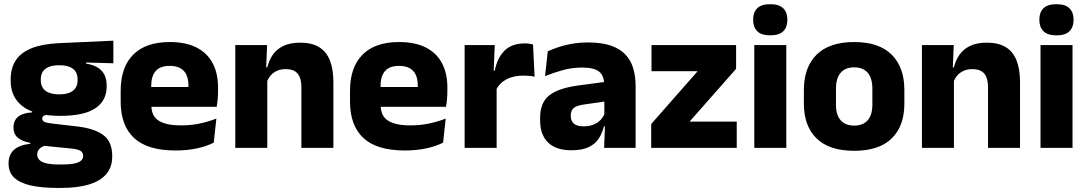

<svg xmlns="http://www.w3.org/2000/svg" viewBox="-20 -707 5199 918"><path d="M268.5 -153Q150 -153 90.5 -197Q31 -241 31 -320.5V-327Q31 -381 55.2 -418.2Q79.5 -455.5 130 -476Q180.5 -496.5 259.5 -500.5L522 -512.5V-404.5L391.5 -408V-403Q425 -397.5 446.8 -384.2Q468.5 -371 479.2 -349.8Q490 -328.5 490 -297.5V-294Q490 -225.5 435.8 -189.2Q381.5 -153 268.5 -153ZM261 79.5H276Q312 79.5 334.2 75Q356.5 70.5 367 61.5Q377.5 52.5 377.5 39V38Q377.5 20.5 362.8 13Q348 5.5 318.5 3L173.5 -11.5L207 -13.5Q192 -11 181.2 -5Q170.5 1 164.2 10Q158 19 158 32V33Q158 48 169 58.5Q180 69 202.8 74.2Q225.5 79.5 261 79.5ZM272.5 191.5H253.5Q179.5 191.5 127.2 179.8Q75 168 48 142.5Q21 117 21 75V73Q21 44.5 33.5 25Q46 5.5 69.5 -5.5Q93 -16.5 124.5 -19V-24Q86 -31 65.2 -48.5Q44.5 -66 44.5 -97.5V-98Q44.5 -120.5 54.8 -136Q65 -151.5 85 -159.8Q105 -168 134 -169.5V-186L247 -157.5L214 -158Q196.5 -158 189.2 -153.5Q182 -149 182 -140V-139.5Q182 -128.5 193.8 -123.8Q205.5 -119 232 -116L348.5 -102.5Q433.5 -92.5 475 -60.5Q516.5 -28.5 516.5 38.5V41.5Q516.5 92.5 487.8 125.8Q459 159 404.8 175.2Q350.5 191.5 272.5 191.5ZM263.5 -256Q293 -256 312.2 -263.8Q331.5 -271.5 341.2 -286.8Q351 -302 351 -323.5V-328Q351 -349.5 341.5 -364.5Q332 -379.5 312.8 -387.2Q293.5 -395 263.5 -395H263Q232.5 -395 213 -387Q193.5 -379 184.2 -364Q175 -349 175 -327.5V-323.5Q175 -302 184.8 -286.8Q194.5 -271.5 214 -263.8Q233.5 -256 263.5 -256Z M819 12.5Q685 12.5 621 -47.2Q557 -107 557 -221.5V-272.5Q557 -385.5 617 -445.8Q677 -506 791.5 -506Q868.5 -506 919.8 -479.8Q971 -453.5 996.8 -405Q1022.5 -356.5 1022.5 -288.5V-272Q1022.5 -253 1020.8 -233.2Q1019 -213.5 1016 -196.5H878Q880 -225.5 880.5 -251.2Q881 -277 881 -298Q881 -328.5 871.5 -349.2Q862 -370 842.2 -381Q822.5 -392 791.5 -392Q745.5 -392 724.2 -367.2Q703 -342.5 703 -297V-252L704 -235.5V-200.5Q704 -181.5 710.2 -164.5Q716.5 -147.5 732.2 -134.8Q748 -122 775.8 -114.8Q803.5 -107.5 846.5 -107.5Q892 -107.5 934 -116.2Q976 -125 1014.5 -140L1002 -25Q968 -7.5 921.5 2.5Q875 12.5 819 12.5ZM985 -196.5H638V-291H985Z M1574 0H1421V-289Q1421 -316 1414 -335.8Q1407 -355.5 1390.5 -366Q1374 -376.5 1345.5 -376.5Q1322 -376.5 1304 -368.2Q1286 -360 1273.8 -345.8Q1261.5 -331.5 1255.5 -313.5L1232 -385H1258Q1266 -418.5 1284.2 -445Q1302.5 -471.5 1334.5 -487.2Q1366.5 -503 1415.5 -503Q1470.5 -503 1505.5 -481.8Q1540.5 -460.5 1557.2 -418.5Q1574 -376.5 1574 -313.5ZM1258 0H1105V-491.5H1257L1252 -368.5L1258 -354Z M1915.5 12.5Q1781.5 12.5 1717.5 -47.2Q1653.5 -107 1653.5 -221.5V-272.5Q1653.5 -385.5 1713.5 -445.8Q1773.5 -506 1888 -506Q1965 -506 2016.2 -479.8Q2067.5 -453.5 2093.2 -405Q2119 -356.5 2119 -288.5V-272Q2119 -253 2117.2 -233.2Q2115.5 -213.5 2112.5 -196.5H1974.5Q1976.5 -225.5 1977 -251.2Q1977.5 -277 1977.5 -298Q1977.5 -328.5 1968 -349.2Q1958.5 -370 1938.8 -381Q1919 -392 1888 -392Q1842 -392 1820.8 -367.2Q1799.5 -342.5 1799.5 -297V-252L1800.5 -235.5V-200.5Q1800.5 -181.5 1806.8 -164.5Q1813 -147.5 1828.8 -134.8Q1844.5 -122 1872.2 -114.8Q1900 -107.5 1943 -107.5Q1988.5 -107.5 2030.5 -116.2Q2072.5 -125 2111 -140L2098.5 -25Q2064.5 -7.5 2018 2.5Q1971.5 12.5 1915.5 12.5ZM2081.5 -196.5H1734.5V-291H2081.5Z M2351.5 -276 2309.5 -369H2345.5Q2357.5 -430 2392.2 -464.8Q2427 -499.5 2490.5 -499.5Q2501.5 -499.5 2510.8 -498Q2520 -496.5 2528.5 -494.5L2536 -340Q2525.5 -343 2511.5 -344.2Q2497.5 -345.5 2483 -345.5Q2434 -345.5 2400.5 -327.2Q2367 -309 2351.5 -276ZM2354.5 0H2201.5V-491.5H2345.5L2339 -334.5L2354.5 -332.5Z M3019 0H2868.5L2873 -123L2869.5 -130.5V-284L2868.5 -304Q2868.5 -345 2844.5 -364.5Q2820.5 -384 2764 -384Q2714.5 -384 2670 -371.5Q2625.5 -359 2586 -343L2599 -461.5Q2622.5 -472.5 2651.8 -482.2Q2681 -492 2716.5 -498Q2752 -504 2792.5 -504Q2857 -504 2900.5 -489Q2944 -474 2970 -446.5Q2996 -419 3007.5 -380.8Q3019 -342.5 3019 -296.5ZM2712 11.5Q2638.5 11.5 2600.5 -25.5Q2562.5 -62.5 2562.5 -131V-144.5Q2562.5 -217 2607.2 -251.8Q2652 -286.5 2749.5 -299L2881.5 -316.5L2890.5 -224.5L2773.5 -207.5Q2738 -203 2723.5 -191Q2709 -179 2709 -155.5V-152Q2709 -129.5 2723.5 -116.2Q2738 -103 2770 -103Q2798 -103 2818.2 -111.5Q2838.5 -120 2851.5 -133.8Q2864.5 -147.5 2871 -164.5L2892.5 -102.5H2867.5Q2859.5 -70.5 2842.8 -44.5Q2826 -18.5 2794.5 -3.5Q2763 11.5 2712 11.5Z M3277 -125.5H3502.5V0H3093.5V-114L3315.5 -366.5H3095V-491.5H3499.5V-378Z M3739.5 0H3586.5V-491.5H3739.5ZM3663 -538Q3620 -538 3600.5 -557.8Q3581 -577.5 3581 -611V-614.5Q3581 -648 3600.5 -667.5Q3620 -687 3663 -687Q3705 -687 3724.8 -667.5Q3744.5 -648 3744.5 -614.5V-611Q3744.5 -577 3724.8 -557.5Q3705 -538 3663 -538Z M4064 14Q3945 14 3884.2 -45.2Q3823.5 -104.5 3823.5 -212V-276.5Q3823.5 -385.5 3884.5 -445.8Q3945.5 -506 4064 -506Q4182.5 -506 4243.2 -445.8Q4304 -385.5 4304 -276.5V-212Q4304 -104.5 4243.5 -45.2Q4183 14 4064 14ZM4064 -106.5Q4106.5 -106.5 4128.8 -132.2Q4151 -158 4151 -205.5V-283Q4151 -333 4128.8 -359Q4106.5 -385 4064 -385Q4021.5 -385 3999.2 -359Q3977 -333 3977 -283V-205.5Q3977 -158 3999.2 -132.2Q4021.5 -106.5 4064 -106.5Z M4857 0H4704V-289Q4704 -316 4697 -335.8Q4690 -355.5 4673.5 -366Q4657 -376.5 4628.5 -376.5Q4605 -376.5 4587 -368.2Q4569 -360 4556.8 -345.8Q4544.5 -331.5 4538.5 -313.5L4515 -385H4541Q4549 -418.5 4567.2 -445Q4585.5 -471.5 4617.5 -487.2Q4649.5 -503 4698.5 -503Q4753.5 -503 4788.5 -481.8Q4823.5 -460.5 4840.2 -418.5Q4857 -376.5 4857 -313.5ZM4541 0H4388V-491.5H4540L4535 -368.5L4541 -354Z M5108 0H4955V-491.5H5108ZM5031.5 -538Q4988.5 -538 4969 -557.8Q4949.5 -577.5 4949.5 -611V-614.5Q4949.5 -648 4969 -667.5Q4988.5 -687 5031.5 -687Q5073.5 -687 5093.2 -667.5Q5113 -648 5113 -614.5V-611Q5113 -577 5093.2 -557.5Q5073.5 -538 5031.5 -538Z"/></svg>

Font: Anek Kannada Medium
Style: Bold
Weight: 700
Version: Version 1.003